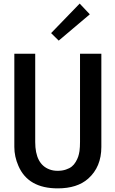

<svg xmlns="http://www.w3.org/2000/svg" viewBox="-20 -1040 643 1073"><path d="M481.9 -960 308.1 -813 265.6 -855 425.3 -1020ZM60.1 -218.8V-739.7H176.8V-246.6Q176.8 -123 256.3 -93.3Q276.9 -85.4 302.2 -85.4Q327.6 -85.4 348.1 -92.3Q368.7 -99.1 381.3 -109.4Q394 -119.6 403.3 -135.5Q412.6 -151.4 417 -164.6Q421.4 -177.7 424.3 -195.8Q427.2 -219.2 427.2 -246.6V-739.7H546.4V-218.8Q546.4 -106.9 472.7 -41.5Q411.6 12.7 302.7 12.7Q137.2 12.7 83 -112.8Q60.1 -164.6 60.1 -218.8Z"/></svg>

Font: News Cycle
Style: Bold
Weight: 700
Version: Version 0.5.1